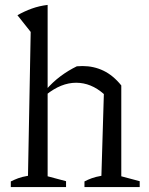

<svg xmlns="http://www.w3.org/2000/svg" viewBox="-20 -762 606 782"><path d="M24 0V-23Q38 -30 54 -36Q70 -42 94 -46L105 -632L51 -700Q79 -716 109.5 -727Q140 -738 174 -742V-44L249 -24V0ZM324 0V-23Q337 -30 353.5 -36Q370 -42 393 -46L403 -379L474 -414V-44L549 -24V0ZM168 -376 167 -396Q195 -428 226.5 -451.5Q258 -475 293 -492Q299 -492 305 -492.5Q311 -493 316 -493Q362 -493 401.5 -474Q441 -455 474 -414L403 -379Q351 -425 290 -425Q229 -425 168 -376Z"/></svg>

Font: Piazzolla 24pt
Style: Regular
Weight: 400
Designer: Juan Pablo del Peral
Foundry: Huerta Tipografica
Version: Version 2.005